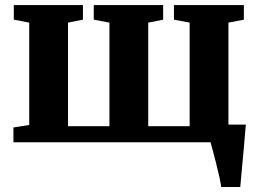

<svg xmlns="http://www.w3.org/2000/svg" viewBox="-20 -572 1042 772"><path d="M869.5 180Q867.5 164.5 861.8 138.5Q856 112.5 849 84.8Q842 57 835.8 33.8Q829.5 10.5 826.5 0L791 -71H968.5Q967 -57 965 -31.2Q963 -5.5 960.2 25.5Q957.5 56.5 954.5 87Q951.5 117.5 949.5 142.5Q947.5 167.5 946 180ZM34 0V-59.5L97.5 -69.5V-481L35.5 -493V-551.5H313.5V-493L253.5 -481V-64.5H420V-481L357 -493V-551.5H636V-493L576 -481V-64.5H742.5V-481L679.5 -493V-551.5H960.5V-493L898.5 -481V-69.5L962 -59.5V0Z"/></svg>

Font: Merriweather 28pt ExtraBold
Style: Regular
Weight: 800
Version: Version 2.100